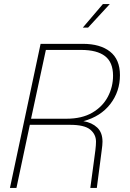

<svg xmlns="http://www.w3.org/2000/svg" viewBox="-20 -926 640 946"><path d="M29 0 180 -710H388Q474 -710 522.5 -671.5Q571 -633 571 -556Q571 -475 523.5 -413.5Q476 -352 391 -329Q433 -322 459 -297.5Q485 -273 485 -228Q485 -212 481 -184.5Q477 -157 475 -138L457 0H425L444 -141Q447 -161 450 -186.5Q453 -212 453 -228Q453 -264 424.5 -287.5Q396 -311 325 -311H127L61 0ZM133 -341H307Q384 -341 435 -371Q486 -401 511.5 -449.5Q537 -498 537 -553Q537 -619 497.5 -649.5Q458 -680 380 -680H206ZM388 -790 487 -906H521L414 -790Z"/></svg>

Font: Geist Mono Thin
Style: Italic
Weight: 100
Italic angle: -12°
Monospace: yes
Designer: Basement.studio, Andrés Briganti, Mateo Zaragoza
Foundry: Basement.studio, Vercel, Andrés Briganti, Guido Ferreyra, Mateo Zaragoza
Version: Version 1.500; ttfautohint (v1.8.4.7-5d5b)